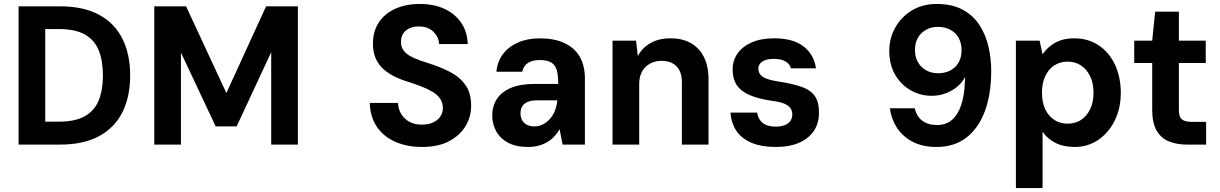

<svg xmlns="http://www.w3.org/2000/svg" viewBox="-20 -732 6178 972"><path d="M74 0V-700H283Q404 -700 483 -656.5Q562 -613 600.5 -534.5Q639 -456 639 -350Q639 -244 600.5 -165.5Q562 -87 483 -43.5Q404 0 283 0ZM209 -116H276Q361 -116 410 -144Q459 -172 480 -224.5Q501 -277 501 -350Q501 -424 480 -476.5Q459 -529 410 -557Q361 -585 276 -585H209Z M761 0V-700H922L1126 -261L1327 -700H1488V0H1353V-468L1178 -92H1072L896 -466V0Z M2117 12Q2041 12 1981.5 -14Q1922 -40 1888 -90Q1854 -140 1852 -211H1995Q1996 -180 2011 -155Q2026 -130 2052.5 -115.5Q2079 -101 2116 -101Q2148 -101 2171.5 -111.5Q2195 -122 2208.5 -141Q2222 -160 2222 -186Q2222 -212 2208.5 -232Q2195 -252 2171 -266.5Q2147 -281 2115 -293.5Q2083 -306 2046 -318Q1956 -345 1912 -391Q1868 -437 1868 -511Q1868 -574 1898 -619Q1928 -664 1982 -688Q2036 -712 2105 -712Q2176 -712 2229.5 -687.5Q2283 -663 2314.5 -617Q2346 -571 2348 -509H2203Q2202 -532 2189.5 -552.5Q2177 -573 2155 -585.5Q2133 -598 2103 -598Q2077 -599 2055.5 -590Q2034 -581 2022 -563.5Q2010 -546 2010 -520Q2010 -495 2022 -478Q2034 -461 2056 -448.5Q2078 -436 2108 -425.5Q2138 -415 2173 -404Q2226 -386 2269.5 -361.5Q2313 -337 2339 -298Q2365 -259 2365 -195Q2365 -140 2336.5 -93Q2308 -46 2253 -17Q2198 12 2117 12Z M2653 12Q2592 12 2552 -9.5Q2512 -31 2492 -67.5Q2472 -104 2472 -147Q2472 -195 2495.5 -231Q2519 -267 2566.5 -287Q2614 -307 2685 -307H2806Q2806 -349 2799 -375.5Q2792 -402 2771.5 -415Q2751 -428 2712 -428Q2676 -428 2653 -413.5Q2630 -399 2624 -369H2493Q2498 -421 2526.5 -458.5Q2555 -496 2603 -517Q2651 -538 2713 -538Q2785 -538 2836.5 -514.5Q2888 -491 2914.5 -445.5Q2941 -400 2941 -335V0H2828L2813 -78Q2802 -58 2786.5 -41.5Q2771 -25 2751 -13Q2731 -1 2706.5 5.5Q2682 12 2653 12ZM2685 -92Q2708 -92 2728 -102Q2748 -112 2763.5 -129.5Q2779 -147 2788.5 -170Q2798 -193 2801 -220V-224H2700Q2670 -224 2651 -216Q2632 -208 2623.5 -193Q2615 -178 2615 -159Q2615 -138 2623.5 -123Q2632 -108 2648 -100Q2664 -92 2685 -92Z M3081 0V-526H3200L3209 -448Q3231 -490 3273 -514Q3315 -538 3374 -538Q3435 -538 3478 -513.5Q3521 -489 3544 -442.5Q3567 -396 3567 -329V0H3432V-317Q3432 -368 3405 -396Q3378 -424 3329 -424Q3298 -424 3272 -410.5Q3246 -397 3231 -371Q3216 -345 3216 -307V0Z M3910 12Q3832 12 3781.5 -10.5Q3731 -33 3706 -72.5Q3681 -112 3678 -162H3813Q3816 -143 3826 -126.5Q3836 -110 3856.5 -100.5Q3877 -91 3908 -91Q3934 -91 3953 -98.5Q3972 -106 3981.5 -120Q3991 -134 3991 -152Q3991 -175 3978.5 -188.5Q3966 -202 3943 -210Q3920 -218 3886 -222Q3839 -229 3802.5 -240.5Q3766 -252 3740.5 -270Q3715 -288 3702 -315Q3689 -342 3689 -381Q3689 -426 3714 -461.5Q3739 -497 3786 -517.5Q3833 -538 3899 -538Q3995 -538 4048 -497Q4101 -456 4111 -386H3984Q3978 -409 3956 -421.5Q3934 -434 3898 -434Q3860 -434 3839.5 -420.5Q3819 -407 3819 -384Q3819 -369 3828 -356Q3837 -343 3860 -334Q3883 -325 3923 -319Q3994 -308 4039 -292Q4084 -276 4105.5 -245Q4127 -214 4126 -159Q4126 -106 4099 -67.5Q4072 -29 4023.5 -8.5Q3975 12 3910 12Z M4722 12Q4649 12 4598 -15.5Q4547 -43 4519 -88Q4491 -133 4485 -184H4611Q4620 -143 4649 -121Q4678 -99 4724 -99Q4768 -99 4798.5 -124.5Q4829 -150 4846 -200Q4863 -250 4865 -324Q4866 -329 4866 -334Q4866 -339 4866 -343Q4853 -316 4827 -294Q4801 -272 4767.5 -259.5Q4734 -247 4697 -247Q4639 -247 4590 -275Q4541 -303 4511.5 -354Q4482 -405 4482 -475Q4482 -539 4512.5 -593Q4543 -647 4597 -679.5Q4651 -712 4721 -712Q4799 -712 4852.5 -683.5Q4906 -655 4938 -606Q4970 -557 4984 -496.5Q4998 -436 4998 -373Q4998 -256 4966 -169.5Q4934 -83 4872.5 -35.5Q4811 12 4722 12ZM4729 -361Q4763 -361 4790.5 -375Q4818 -389 4833 -415.5Q4848 -442 4848 -478Q4848 -514 4833 -540.5Q4818 -567 4790.5 -581.5Q4763 -596 4728 -596Q4695 -596 4668.5 -581.5Q4642 -567 4627 -541Q4612 -515 4612 -479Q4612 -443 4627.5 -416.5Q4643 -390 4669.5 -375.5Q4696 -361 4729 -361Z M5123 220V-526H5243L5258 -457Q5273 -479 5295 -497.5Q5317 -516 5347.5 -527Q5378 -538 5417 -538Q5490 -538 5543 -502Q5596 -466 5625 -403.5Q5654 -341 5654 -262Q5654 -183 5623 -121Q5592 -59 5539.5 -23.5Q5487 12 5421 12Q5364 12 5323.5 -8.5Q5283 -29 5258 -65V220ZM5385 -106Q5423 -106 5452 -124.5Q5481 -143 5498.5 -178.5Q5516 -214 5516 -262Q5516 -311 5498.5 -346.5Q5481 -382 5452 -401Q5423 -420 5385 -420Q5347 -420 5317.5 -401Q5288 -382 5271.5 -346.5Q5255 -311 5255 -263Q5255 -214 5271.5 -179Q5288 -144 5317.5 -125Q5347 -106 5385 -106Z M5989 0Q5937 0 5897 -16.5Q5857 -33 5835 -71.5Q5813 -110 5813 -177V-413H5722V-526H5813L5828 -673H5948V-526H6084V-413H5948V-175Q5948 -141 5963 -128Q5978 -115 6014 -115H6086V0Z"/></svg>

Font: DM Sans 9pt
Style: Bold
Weight: 700
Version: Version 4.004;gftools[0.9.30]